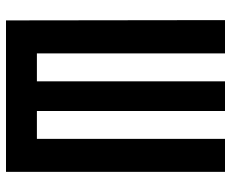

<svg xmlns="http://www.w3.org/2000/svg" viewBox="-85 -685 770 640"><g transform="rotate(90 300.0 -365.0)"><path d="M48 0 47 -730H158V-103H251V-730H350V-103H443V-730H553V0Z"/></g></svg>

Font: Pitagon Sans Mono
Style: Bold
Weight: 700
Monospace: yes
Designer: Travis Tran
Foundry: Pitagon
Version: Version 1.001; ttfautohint (v1.8.4.7-5d5b);gftools[0.9.26]